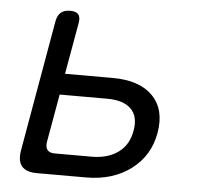

<svg xmlns="http://www.w3.org/2000/svg" viewBox="-45 -607 690 653"><g transform="rotate(5 300.0 -280.0)"><path d="M105 0Q67 0 52 -18.5Q37 -37 44 -75L122 -520Q126 -541 137.5 -550.5Q149 -560 169 -560Q189 -560 197 -550.5Q205 -541 201 -520L170 -345H333Q425 -345 470 -298.5Q515 -252 501 -172Q487 -93 425 -46.5Q363 0 272 0ZM129 -109Q126 -91 133.5 -81.5Q141 -72 159 -72H285Q340 -72 375.5 -98Q411 -124 419 -172Q428 -221 402 -247Q376 -273 320 -273H158Z"/></g></svg>

Font: Maple Mono NL Light
Style: Italic
Weight: 300
Italic angle: -10°
Monospace: yes
Designer: subframe7536
Version: Version 7.000